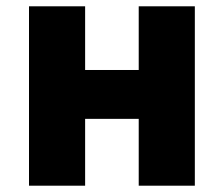

<svg xmlns="http://www.w3.org/2000/svg" viewBox="-20 -589 710 609"><path d="M72 0V-569H250V-367H420V-569H598V0H420V-212H250V0Z"/></svg>

Font: Noto Sans SC Black
Style: Regular
Weight: 900
Designer: Ryoko NISHIZUKA  (kana, bopomofo & ideographs); Paul D. Hunt (Latin, Greek & Cyrillic); Sandoll Communications , Soo-you
Foundry: Adobe
Version: Version 2.004-H2;hotconv 1.0.118;makeotfexe 2.5.65603